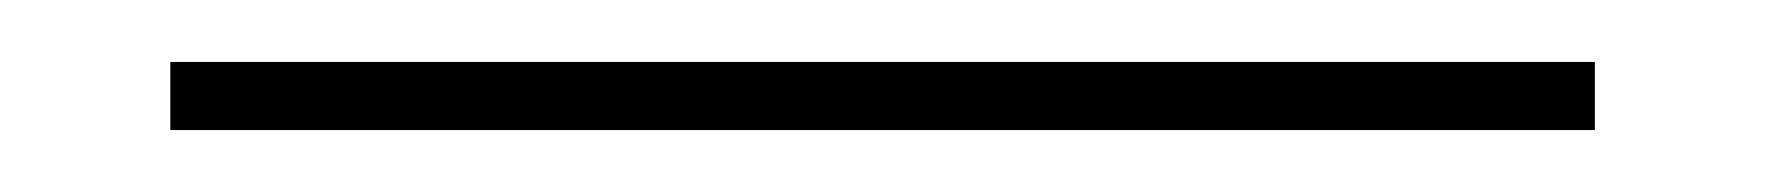

<svg xmlns="http://www.w3.org/2000/svg" viewBox="-20 -20 570 62"><path d="M35 22V0H495V22Z"/></svg>

Font: Rokkitt Thin
Style: Regular
Weight: 250
Version: Version 3.103